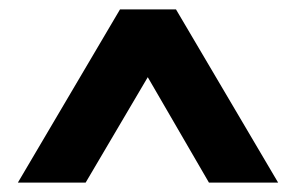

<svg xmlns="http://www.w3.org/2000/svg" viewBox="-20 -751 628 408"><path d="M18 -363 235 -731H354L571 -363H424L294 -587L162 -363Z"/></svg>

Font: Mach SemiBold
Style: Regular
Weight: 600
Version: Version 1.002